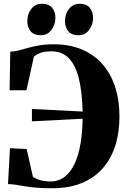

<svg xmlns="http://www.w3.org/2000/svg" viewBox="-20 -988 678 1019"><path d="M257.5 11Q207 11 172 8Q137 5 111.8 0.5Q86.5 -4 65.5 -7.2Q44.5 -10.5 22.5 -11L33 -201.5L121.5 -197L154.5 -50.5Q162 -42.5 187.5 -33.8Q213 -25 247 -25Q292.5 -25 324.8 -50.8Q357 -76.5 377.5 -122.2Q398 -168 407.8 -228.2Q417.5 -288.5 418.5 -358L149.5 -344V-409.5L418.5 -396Q416 -503.5 397.8 -574.2Q379.5 -645 344 -680.2Q308.5 -715.5 254.5 -715.5Q214 -715.5 193.5 -707Q173 -698.5 160 -688L120.5 -509H31L34.5 -714Q58 -714.5 80.2 -720.5Q102.5 -726.5 128.5 -733.8Q154.5 -741 187.5 -747Q220.5 -753 265 -753Q347 -753 411.8 -726.5Q476.5 -700 521.5 -650Q566.5 -600 590.2 -529Q614 -458 614 -369.5Q614 -284.5 591.8 -214.8Q569.5 -145 525 -94.5Q480.5 -44 413.8 -16.5Q347 11 257.5 11ZM195 -801Q161 -801 143 -821.5Q125 -842 125 -876Q125 -913 146 -940.5Q167 -968 203 -968H204Q238 -968 256 -947.2Q274 -926.5 274 -893Q274 -858 253.2 -829.5Q232.5 -801 196 -801ZM395 -801Q361 -801 343 -821.5Q325 -842 325 -876Q325 -913 346 -940.5Q367 -968 403 -968H404Q438 -968 456 -947.2Q474 -926.5 474 -893Q474 -858 453.2 -829.5Q432.5 -801 396 -801Z"/></svg>

Font: Merriweather 120pt ExtraBold
Style: Regular
Weight: 800
Version: Version 2.100